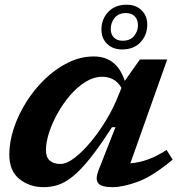

<svg xmlns="http://www.w3.org/2000/svg" viewBox="-20 -762 745 794"><path d="M388.5 -60.5 457.5 -236H443Q392.5 -157 353 -107.8Q313.5 -58.5 281.2 -32.5Q249 -6.5 219.8 2.8Q190.5 12 160.5 12Q102.5 12 60.5 -21.5Q18.5 -55 18.5 -122.5Q18.5 -174.5 37 -231Q55.5 -287.5 88.8 -340.2Q122 -393 166.2 -435.5Q210.5 -478 261.8 -503.2Q313 -528.5 368 -528.5Q463 -528.5 496 -427.5L558.5 -516H671.5L519 -86.5Q554.5 -89.5 591 -102.2Q627.5 -115 669 -142L694 -102Q612.5 -33.5 550.8 -10.8Q489 12 445 12Q400 12 386.2 -4.2Q372.5 -20.5 388.5 -60.5ZM170 -141Q170 -112 185.8 -98Q201.5 -84 229.5 -84Q255.5 -84 288.5 -109.2Q321.5 -134.5 355.8 -175.8Q390 -217 419.8 -266.5Q449.5 -316 468.5 -364.5L482.5 -399Q466 -425 446 -434.8Q426 -444.5 402.5 -444.5Q368 -444.5 334.2 -423.8Q300.5 -403 271 -369Q241.5 -335 218.8 -294.5Q196 -254 183 -213.8Q170 -173.5 170 -141ZM503.5 -742.5Q542 -742.5 565.5 -719.5Q589 -696.5 589 -660Q589 -617 561 -587.2Q533 -557.5 485 -557.5Q446.5 -557.5 423 -580.5Q399.5 -603.5 399.5 -640Q399.5 -683 427.8 -712.8Q456 -742.5 503.5 -742.5ZM487.5 -593.5Q518 -593.5 534.2 -613Q550.5 -632.5 550.5 -658Q550.5 -681 537.2 -694.5Q524 -708 500.5 -708Q470.5 -708 454.2 -688.2Q438 -668.5 438 -641.5Q438 -620 451.2 -606.8Q464.5 -593.5 487.5 -593.5Z"/></svg>

Font: Newsreader Caption SemiBold
Style: Italic
Weight: 600
Italic angle: -17°
Designer: Hugues Gentile
Foundry: Production Type
Version: Version 1.001